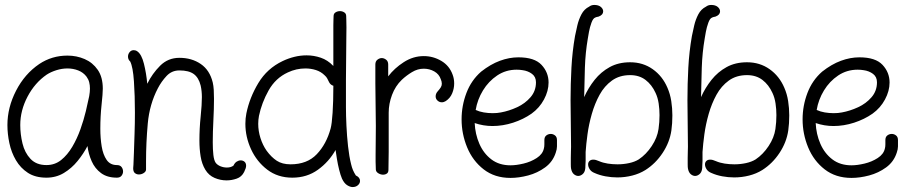

<svg xmlns="http://www.w3.org/2000/svg" viewBox="-20 -711 3682 777"><path d="M168 8Q123 8 93 -11.5Q63 -31 44.5 -62.5Q26 -94 18 -131.5Q10 -169 10 -205Q10 -276 45 -344Q80 -412 139 -452Q190 -486 253 -486Q290 -486 322.5 -472Q355 -458 375.5 -428.5Q396 -399 396 -352Q396 -333 391 -286.5Q386 -240 386 -190Q386 -152 391.5 -118.5Q397 -85 411.5 -64Q426 -43 453 -43Q466 -43 472 -35Q478 -27 478 -17Q478 -8 472 0Q466 8 453 8Q414 8 389 -10.5Q364 -29 351 -58.5Q338 -88 334 -120Q318 -89 294 -59.5Q270 -30 238.5 -11Q207 8 168 8ZM168 -43Q202 -43 227.5 -63.5Q253 -84 272.5 -117Q292 -150 305.5 -188Q319 -226 327.5 -261.5Q336 -297 341 -322Q344 -339 344 -353Q344 -366 341 -378Q338 -390 330 -401Q317 -418 296.5 -426Q276 -434 253 -434Q231 -434 208.5 -427Q186 -420 169 -409Q121 -376 91.5 -320Q62 -264 62 -205Q62 -168 71 -130.5Q80 -93 103.5 -68Q127 -43 168 -43Z M897 19Q872 19 848.5 9Q825 -1 811 -24Q797 -47 792 -77.5Q787 -108 787 -142Q787 -191 792 -239Q797 -287 797 -318Q797 -343 792 -365Q784 -397 764 -411.5Q744 -426 706 -426Q675 -426 654 -403.5Q633 -381 619 -354Q585 -289 578 -211Q571 -133 571 -59V-25Q571 -17 562 -11Q553 -5 542 -5Q533 -5 526 -10.5Q519 -16 519 -30Q519 -34 519.5 -37.5Q520 -41 520 -44Q521 -61 522 -94Q523 -127 524.5 -169.5Q526 -212 526 -256Q526 -324 522 -382Q518 -440 507 -462Q498 -470 498 -482Q498 -492 504.5 -500Q511 -508 521 -508Q524 -508 528 -507Q532 -506 536 -503Q553 -491 562.5 -453Q572 -415 576 -372Q596 -413 628 -445Q660 -477 706 -477Q756 -477 792.5 -452Q829 -427 841 -377Q844 -364 845 -347.5Q846 -331 846 -311Q846 -271 843.5 -223.5Q841 -176 841 -135Q841 -106 843.5 -84Q846 -62 853 -52Q860 -43 872.5 -38Q885 -33 898 -33Q915 -33 925 -41Q930 -52 938 -57Q946 -62 954 -62Q963 -62 969.5 -56.5Q976 -51 976 -40Q976 -31 968 -15Q958 5 937.5 12Q917 19 897 19Z M1407 46Q1397 46 1385 38.5Q1373 31 1364 12Q1358 -2 1352.5 -24Q1347 -46 1343.5 -68Q1340 -90 1338 -104Q1311 -56 1266.5 -24Q1222 8 1163 8Q1104 8 1061.5 -24.5Q1019 -57 996 -107Q973 -157 973 -210Q973 -221 974 -231.5Q975 -242 977 -252Q990 -316 1025.5 -375Q1061 -434 1124 -464Q1147 -475 1171.5 -481Q1196 -487 1221 -487Q1250 -487 1278 -477.5Q1306 -468 1328 -445L1329 -444V-608Q1329 -623 1329.5 -632.5Q1330 -642 1330 -646Q1330 -656 1338 -661Q1346 -666 1356 -666Q1365 -666 1373 -661Q1381 -656 1381 -646Q1381 -641 1381.5 -629.5Q1382 -618 1382 -600Q1382 -580 1381.5 -553.5Q1381 -527 1381 -498Q1380 -443 1380 -388Q1380 -333 1380 -277Q1380 -244 1382 -202Q1384 -160 1388.5 -119Q1393 -78 1401 -46Q1404 -33 1408.5 -22.5Q1413 -12 1420 -1Q1437 7 1437 21Q1437 31 1428.5 38.5Q1420 46 1407 46ZM1156 -46Q1223 -46 1262 -87Q1301 -128 1318 -191Q1323 -209 1326 -255Q1329 -301 1329 -359V-364Q1318 -367 1312 -378Q1308 -386 1304.5 -393Q1301 -400 1294 -406Q1279 -421 1258.5 -427.5Q1238 -434 1216 -434Q1179 -434 1145 -418Q1095 -395 1067 -345Q1039 -295 1028 -242Q1025 -226 1025 -210Q1025 -181 1034 -152.5Q1043 -124 1059 -101Q1078 -75 1100 -60.5Q1122 -46 1156 -46Z M1531 -4Q1521 -4 1511.5 -9.5Q1502 -15 1501 -24Q1500 -41 1500 -56.5Q1500 -72 1500 -85Q1500 -113 1500.5 -139.5Q1501 -166 1501 -201Q1501 -245 1500 -288Q1499 -331 1499 -374V-450Q1499 -463 1507.5 -469.5Q1516 -476 1525 -476Q1534 -476 1542.5 -469.5Q1551 -463 1551 -450V-402Q1576 -435 1614 -459.5Q1652 -484 1695 -484Q1733 -484 1766 -464.5Q1799 -445 1812 -408Q1818 -392 1818 -373Q1818 -353 1810 -333.5Q1802 -314 1784 -302Q1776 -297 1768 -297Q1758 -297 1750.5 -304Q1743 -311 1743 -321Q1743 -332 1751 -341Q1759 -350 1763.5 -357Q1768 -364 1768 -372Q1768 -381 1764 -390Q1757 -411 1737.5 -422Q1718 -433 1695 -433Q1670 -433 1647 -419Q1624 -405 1606 -388Q1580 -363 1566.5 -327Q1553 -291 1553 -255V-170Q1553 -133 1553 -97Q1553 -61 1552 -24Q1552 -13 1545.5 -8.5Q1539 -4 1531 -4Z M2046 9Q1982 9 1937.5 -25.5Q1893 -60 1870.5 -114.5Q1848 -169 1848 -228Q1848 -283 1867.5 -334.5Q1887 -386 1927 -421Q1965 -451 2003 -465Q2041 -479 2078 -479Q2143 -479 2171.5 -448.5Q2200 -418 2200 -377Q2200 -343 2181.5 -308.5Q2163 -274 2131 -251Q2098 -228 2056.5 -214.5Q2015 -201 1973 -201Q1936 -201 1901 -213Q1903 -168 1920 -129Q1937 -90 1968.5 -66Q2000 -42 2046 -42Q2069 -42 2098.5 -49Q2128 -56 2152 -71.5Q2176 -87 2181 -110Q2183 -117 2183 -127Q2183 -137 2183 -144Q2183 -157 2191 -163Q2199 -169 2209 -169Q2218 -169 2226 -163Q2234 -157 2234 -144Q2234 -130 2234 -118.5Q2234 -107 2229 -93Q2217 -56 2186 -33.5Q2155 -11 2117.5 -1Q2080 9 2046 9ZM1974 -253Q1992 -253 2007 -256Q2040 -262 2072.5 -277Q2105 -292 2127 -317.5Q2149 -343 2149 -378Q2149 -400 2133 -412Q2117 -424 2095 -427Q2089 -428 2083 -428.5Q2077 -429 2071 -429Q2027 -429 1992 -405.5Q1957 -382 1934.5 -345Q1912 -308 1905 -266Q1920 -259 1938 -256Q1956 -253 1974 -253Z M2478 7Q2454 7 2430 2.5Q2406 -2 2386 -11Q2373 -16 2366.5 -26Q2360 -36 2360 -46Q2360 -54 2365.5 -59.5Q2371 -65 2381 -65Q2391 -65 2404 -59Q2420 -52 2439.5 -49Q2459 -46 2479 -46Q2503 -46 2526 -51Q2549 -56 2565 -66Q2595 -86 2617.5 -120Q2640 -154 2645 -189Q2647 -203 2648 -217Q2649 -231 2649 -245Q2649 -269 2645.5 -292.5Q2642 -316 2633 -335Q2618 -368 2592.5 -387.5Q2567 -407 2530 -407Q2487 -407 2456.5 -385Q2426 -363 2406.5 -327.5Q2387 -292 2375 -250Q2363 -208 2357.5 -167.5Q2352 -127 2350 -96V-60Q2349 -50 2349 -40Q2349 -30 2348 -26Q2346 -13 2337.5 -6Q2329 1 2320 1Q2311 1 2302.5 -6Q2294 -13 2291 -29Q2290 -34 2290 -46.5Q2290 -59 2290 -72Q2290 -86 2290.5 -98.5Q2291 -111 2291 -117Q2291 -163 2290 -210Q2289 -257 2289 -305Q2289 -371 2292.5 -436.5Q2296 -502 2307 -565Q2311 -585 2316.5 -608.5Q2322 -632 2333 -653Q2344 -674 2364 -684Q2373 -691 2385 -691Q2402 -691 2411.5 -683Q2421 -675 2421 -665Q2421 -651 2403 -644Q2400 -643 2396.5 -642.5Q2393 -642 2389 -640Q2380 -637 2373.5 -619Q2367 -601 2363.5 -582Q2360 -563 2359 -556Q2349 -498 2347 -437.5Q2345 -377 2344 -318Q2361 -356 2386.5 -388Q2412 -420 2447.5 -439.5Q2483 -459 2530 -459Q2582 -459 2621.5 -431Q2661 -403 2681 -356Q2692 -331 2696.5 -302Q2701 -273 2701 -244Q2701 -228 2700 -212.5Q2699 -197 2697 -183Q2690 -135 2661.5 -92Q2633 -49 2592 -23Q2568 -8 2538.5 -0.5Q2509 7 2478 7Z M2951 7Q2927 7 2903 2.5Q2879 -2 2859 -11Q2846 -16 2839.5 -26Q2833 -36 2833 -46Q2833 -54 2838.5 -59.5Q2844 -65 2854 -65Q2864 -65 2877 -59Q2893 -52 2912.5 -49Q2932 -46 2952 -46Q2976 -46 2999 -51Q3022 -56 3038 -66Q3068 -86 3090.5 -120Q3113 -154 3118 -189Q3120 -203 3121 -217Q3122 -231 3122 -245Q3122 -269 3118.5 -292.5Q3115 -316 3106 -335Q3091 -368 3065.5 -387.5Q3040 -407 3003 -407Q2960 -407 2929.5 -385Q2899 -363 2879.5 -327.5Q2860 -292 2848 -250Q2836 -208 2830.5 -167.5Q2825 -127 2823 -96V-60Q2822 -50 2822 -40Q2822 -30 2821 -26Q2819 -13 2810.5 -6Q2802 1 2793 1Q2784 1 2775.5 -6Q2767 -13 2764 -29Q2763 -34 2763 -46.5Q2763 -59 2763 -72Q2763 -86 2763.5 -98.5Q2764 -111 2764 -117Q2764 -163 2763 -210Q2762 -257 2762 -305Q2762 -371 2765.5 -436.5Q2769 -502 2780 -565Q2784 -585 2789.5 -608.5Q2795 -632 2806 -653Q2817 -674 2837 -684Q2846 -691 2858 -691Q2875 -691 2884.5 -683Q2894 -675 2894 -665Q2894 -651 2876 -644Q2873 -643 2869.5 -642.5Q2866 -642 2862 -640Q2853 -637 2846.5 -619Q2840 -601 2836.5 -582Q2833 -563 2832 -556Q2822 -498 2820 -437.5Q2818 -377 2817 -318Q2834 -356 2859.5 -388Q2885 -420 2920.5 -439.5Q2956 -459 3003 -459Q3055 -459 3094.5 -431Q3134 -403 3154 -356Q3165 -331 3169.5 -302Q3174 -273 3174 -244Q3174 -228 3173 -212.5Q3172 -197 3170 -183Q3163 -135 3134.5 -92Q3106 -49 3065 -23Q3041 -8 3011.5 -0.5Q2982 7 2951 7Z M3426 9Q3362 9 3317.5 -25.5Q3273 -60 3250.5 -114.5Q3228 -169 3228 -228Q3228 -283 3247.5 -334.5Q3267 -386 3307 -421Q3345 -451 3383 -465Q3421 -479 3458 -479Q3523 -479 3551.5 -448.5Q3580 -418 3580 -377Q3580 -343 3561.5 -308.5Q3543 -274 3511 -251Q3478 -228 3436.5 -214.5Q3395 -201 3353 -201Q3316 -201 3281 -213Q3283 -168 3300 -129Q3317 -90 3348.5 -66Q3380 -42 3426 -42Q3449 -42 3478.5 -49Q3508 -56 3532 -71.5Q3556 -87 3561 -110Q3563 -117 3563 -127Q3563 -137 3563 -144Q3563 -157 3571 -163Q3579 -169 3589 -169Q3598 -169 3606 -163Q3614 -157 3614 -144Q3614 -130 3614 -118.5Q3614 -107 3609 -93Q3597 -56 3566 -33.5Q3535 -11 3497.5 -1Q3460 9 3426 9ZM3354 -253Q3372 -253 3387 -256Q3420 -262 3452.5 -277Q3485 -292 3507 -317.5Q3529 -343 3529 -378Q3529 -400 3513 -412Q3497 -424 3475 -427Q3469 -428 3463 -428.5Q3457 -429 3451 -429Q3407 -429 3372 -405.5Q3337 -382 3314.5 -345Q3292 -308 3285 -266Q3300 -259 3318 -256Q3336 -253 3354 -253Z"/></svg>

Font: Twinkle Star
Style: Regular
Weight: 400
Designer: Robert E. Leuschke
Foundry: Robert E. Leuschke
Version: Version 2.010; ttfautohint (v1.8.3)